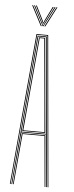

<svg xmlns="http://www.w3.org/2000/svg" viewBox="-63 -981 389 1013"><g transform="rotate(5 132.0 -475.0)"><path d="M30 0 101 -800H163L234 0H230L159 -796H105L34 0ZM46 0 70 -272H194L218 0H214L190 -268H74L50 0ZM38 0 108 -792H156L226 0H222L197 -276H67L42 0ZM67 -280H197L178.8 -486.2L152 -788H112L85.2 -486.2ZM71 -284 89.2 -486.2 116 -784H148L174.8 -486.2L193 -284ZM76 -288H188L170.5 -486.2L144 -780H120L93.5 -486.2ZM65 -949.8H70L125 -844H120ZM75 -949.8H80L127 -857.8L131 -849.5H133L137 -857.8L184 -949.8H189L134 -844H130ZM85 -949.8H90L127.5 -873.8L131 -864H133L136.5 -873.8L174 -949.8H179L139 -869.2L134 -858.2H130L125 -869.2ZM194 -949.8H199L144 -844H139Z"/></g></svg>

Font: Big Shoulders Inline Display SC Thin
Style: Regular
Weight: 100
Designer: Patric King
Foundry: XO Type Co
Version: Version 2.002